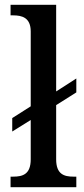

<svg xmlns="http://www.w3.org/2000/svg" viewBox="-20 -780 349 800"><path d="M24 0H298V-44H286C247 -44 214 -54 214 -116V-342L298 -395V-453L214 -399V-760H24V-716H35C71 -716 108 -707 108 -649V-337L31 -288V-232L108 -280V-116C108 -54 75 -44 35 -44H24Z"/></svg>

Font: Noto Serif Tamil SemiCondensed Medium
Style: Regular
Weight: 500
Width: 4
Designer: Indian Type Foundry, Tom Grace, and the Monotype Design Team
Foundry: Monotype Imaging Inc.
Version: Version 2.004